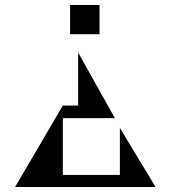

<svg xmlns="http://www.w3.org/2000/svg" viewBox="-20 -652 679 764"><path d="M376 -632V-516H259V-632ZM599 92H40L230 -232H291V-443L437 -182H230V44H457V-143Z"/></svg>

Font: Chokokutai
Style: Regular
Weight: 400
Designer: 108号,108go
Foundry: Font Zone 108
Version: Version 1.000; ttfautohint (v1.8.3)